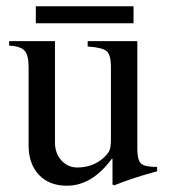

<svg xmlns="http://www.w3.org/2000/svg" viewBox="-20 -581 540 611"><path d="M405 -507H94V-561H405ZM480 -50V-36Q402 -15 343 9L338 6V-76H336Q273 10 193 10Q136 10 103.5 -25Q71 -60 71 -118V-369Q71 -406 58 -420Q45 -434 9 -436V-450H155V-127Q155 -93 175.5 -70.5Q196 -48 226 -48Q275 -48 310 -79Q323 -91 328 -101.5Q333 -112 333 -137V-368Q333 -407 319 -418.5Q305 -430 259 -433V-450H417V-107Q417 -72 428.5 -61Q440 -50 474 -50Z"/></svg>

Font: STIX
Style: Regular
Weight: 400
Designer: MicroPress Inc., with final additions and corrections provided by Coen Hoffman, Elsevier (retired)
Version: Version 1.1.1